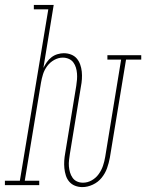

<svg xmlns="http://www.w3.org/2000/svg" viewBox="-60 -755 596 783"><path d="M276 8Q260 8 246 2.5Q232 -3 222.5 -14Q213 -25 208.5 -39.5Q204 -54 202.5 -69Q201 -84 202 -99.5Q203 -115 206 -131L251 -405Q253 -418 254 -430.5Q255 -443 254 -455.5Q253 -468 249.5 -479.5Q246 -491 239 -500.5Q232 -510 220.5 -515Q209 -520 196 -520Q196 -520 196 -520Q196 -520 196 -520Q178 -520 161 -510.5Q144 -501 132.5 -485.5Q121 -470 115.5 -452.5Q110 -435 107 -417L41 -18H100V0H-40V-18H21L137 -717H78V-735H159L117 -478Q123 -490 131 -501.5Q139 -513 150 -521.5Q161 -530 174.5 -534Q188 -538 200 -538Q216 -538 230 -532.5Q244 -527 253 -516.5Q262 -506 267 -492Q272 -478 273.5 -463Q275 -448 274 -432.5Q273 -417 270 -402L225 -128Q223 -115 221.5 -102Q220 -89 221 -76.5Q222 -64 225.5 -52Q229 -40 236 -30Q243 -20 254 -15Q265 -10 278 -10Q278 -10 278.5 -10Q279 -10 279 -10Q297 -10 314 -19.5Q331 -29 342.5 -45Q354 -61 360 -79Q366 -97 369 -115L434 -512H378V-530H516V-512H454L388 -112Q384 -90 376.5 -69Q369 -48 354.5 -30Q340 -12 318.5 -2Q297 8 276 8Z"/></svg>

Font: Iosevka Slab Thin Oblique
Style: Regular
Weight: 100
Italic angle: -9°
Monospace: yes
Designer: Belleve Invis
Foundry: Belleve Invis
Version: Version 11.1.0; ttfautohint (v1.8.3)